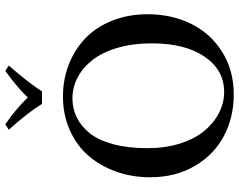

<svg xmlns="http://www.w3.org/2000/svg" viewBox="-112 -812 934 751"><g transform="rotate(-90 355.5 -437.0)"><path d="M345.2 -621.1Q305.2 -621.1 271 -604.2Q236.8 -587.4 209.5 -553.5Q182.1 -519.5 166.5 -461.7Q150.9 -403.8 150.9 -328.1Q150.9 -258.8 168.9 -201.2Q187 -143.6 217.8 -106.2Q248.5 -68.8 288.1 -48.3Q327.6 -27.8 371.1 -27.8Q456.5 -27.8 508.8 -104.2Q561 -180.7 561 -311Q561 -384.3 543.7 -443.8Q526.4 -503.4 496.6 -541.7Q466.8 -580.1 428 -600.6Q389.2 -621.1 345.2 -621.1ZM674.8 -327.1Q674.8 -232.4 637 -156.2Q599.1 -80.1 527.1 -35.2Q455.1 9.8 360.8 9.8Q271.5 9.8 198.7 -28.6Q126 -66.9 81.5 -142.3Q37.1 -217.8 37.1 -317.9Q37.1 -387.2 58.8 -449Q80.6 -510.7 120.4 -557.4Q160.2 -604 220.5 -631.1Q280.8 -658.2 353 -658.2Q419.9 -658.2 478.5 -635.3Q537.1 -612.3 580.8 -570.6Q624.5 -528.8 649.7 -465.8Q674.8 -402.8 674.8 -327.1ZM373 -740.2H324.2Q290 -795.9 223.1 -870.1L244.1 -883.8Q306.6 -840.8 349.1 -795.9Q387.2 -835.9 453.1 -883.8L474.1 -870.1Q405.8 -792 373 -740.2Z"/></g></svg>

Font: Common Serif Medium
Style: Regular
Weight: 500
Designer: Philipp H. Poll, Khaled Hosny
Foundry: Stefan Peev, Context Ltd.
Version: Version 1.026